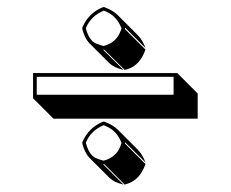

<svg xmlns="http://www.w3.org/2000/svg" viewBox="-20 -471 641 533"><path d="M208.5 -390.1V-394.5Q225.6 -435.1 266.1 -451.2H269.5Q293 -442.4 306.2 -429.7L362.8 -373Q376 -359.4 383.8 -337.9L327.1 -394.5V-390.1L383.8 -333.5Q369.1 -290.5 335 -279.3Q330.1 -277.8 326.2 -276.9L269.5 -333H266.1L322.8 -276.9Q296.9 -283.2 284.2 -294.9L227.5 -351.6Q215.3 -364.7 208.5 -390.1ZM208.5 -72.3V-76.2Q225.6 -116.7 266.1 -133.3H269.5Q293 -124.5 306.2 -111.8L362.8 -55.2Q376 -41.5 383.8 -20L327.1 -76.2V-72.3L383.8 -15.6Q369.1 27.3 335 38.6Q330.1 40 326.2 41.5L269.5 -15.1H266.1L322.8 41.5Q296.9 35.2 284.2 22.9L227.5 -33.7Q215.3 -46.9 208.5 -72.3ZM472.2 -268.1 528.8 -211.4V-141.6H128.4L71.8 -198.2V-268.1ZM461.9 -257.8H82V-208H461.9ZM218.3 -74.2Q227.1 -41.5 245.6 -32.2Q254.9 -28.3 267.6 -24.9Q297.9 -33.2 310.5 -57.1Q314.5 -64.9 317.4 -74.2Q304.7 -107.9 274.4 -120.6Q271 -122.1 268.1 -123.5Q233.4 -109.4 219.2 -77.1Q218.8 -75.2 218.3 -74.2ZM218.3 -392.1Q227.1 -359.4 245.6 -350.6Q254.9 -346.7 267.6 -343.3Q297.9 -351.6 310.5 -375.5Q314.5 -383.3 317.4 -392.1Q304.7 -425.8 274.4 -439Q271 -440.4 268.1 -441.4Q233.4 -427.2 219.2 -395Q218.8 -393.1 218.3 -392.1Z"/></svg>

Font: Linux Biolinum Shadow O
Style: Bold
Weight: 700
Designer: Philipp H. Poll
Foundry: Philipp H. Poll
Version: Version 0.9.2